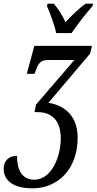

<svg xmlns="http://www.w3.org/2000/svg" viewBox="-62 -786 527 1046"><path d="M244 -606H328C361 -655 409 -715 442 -753L445 -766H404C371 -742 327 -701 295 -665C279 -701 253 -741 231 -766H197L194 -753C210 -715 234 -655 244 -606ZM115 240C248 240 361 142 361 -37C361 -152 292 -212 202 -226L429 -494L439 -536H125L84 -384H126L132 -399C147 -445 162 -459 201 -459H343L134 -216L126 -175H145C225 -175 269 -123 269 -32C269 71 217 193 125 193C48 193 30 124 31 63C-10 63 -42 86 -42 134C-42 190 1 240 115 240Z"/></svg>

Font: Noto Serif ExtraCondensed
Style: Italic
Weight: 400
Width: 2
Italic angle: -12°
Designer: Monotype Design Team
Foundry: Monotype Imaging Inc.
Version: Version 2.014